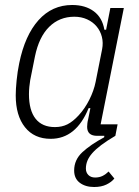

<svg xmlns="http://www.w3.org/2000/svg" viewBox="-20 -544 558 769"><path d="M442 0Q408 20 385.5 37Q363 54 349.5 69.5Q336 85 330 100Q324 115 324 131Q324 147 334 157Q344 167 361 167Q378 167 391 160.5Q404 154 415 143L438 171Q427 185 406.5 195Q386 205 357 205Q322 205 299.5 188Q277 171 277 139Q277 96 310 65.5Q343 35 397 6L398 0H369Q329 0 329 -36Q329 -42 330 -50.5Q331 -59 333 -66L342 -111H335Q285 12 183 12Q117 12 80 -34.5Q43 -81 43 -162Q43 -186 46.5 -221.5Q50 -257 57 -291Q80 -403 134.5 -463.5Q189 -524 269 -524Q322 -524 356 -498.5Q390 -473 398 -425H405L422 -512H476L383 -46H451ZM200 -35Q228 -35 250 -46Q272 -57 295 -82Q320 -109 338 -145Q356 -181 363 -216L389 -347Q394 -373 388 -396.5Q382 -420 367 -438Q352 -456 329 -466.5Q306 -477 278 -477Q218 -477 177 -436.5Q136 -396 120 -318L101 -223Q99 -211 97.5 -196Q96 -181 96 -167Q96 -102 122.5 -68.5Q149 -35 200 -35Z"/></svg>

Font: IBM Plex Sans Cond Light
Style: Italic
Weight: 300
Width: 3
Italic angle: -11°
Designer: Mike Abbink, Paul van der Laan, Pieter van Rosmalen
Foundry: Bold Monday
Version: Version 1.3